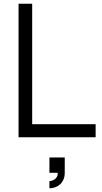

<svg xmlns="http://www.w3.org/2000/svg" viewBox="-20 -740 550 1035"><path d="M495.5 -70.5H153.5V-720H80V0H495.5ZM246.5 275C288 275 329 247.5 329 191.5V109H246.5V191.5H291C293 227.5 258.5 236 246.5 236Z"/></svg>

Font: Eudonet
Style: Regular
Weight: 400
Designer: Mikhail Sharanda
Foundry: Mikhail Sharanda
Version: Version 4.503;Glyphs 3.1.2 (3151)